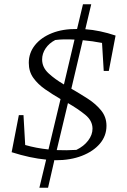

<svg xmlns="http://www.w3.org/2000/svg" viewBox="-20 -746 598 907"><path d="M166 141 198 8Q123 1 35 -27L69 -202H91L99 -61Q151 -46 209 -40L266 -278Q228 -300 193.5 -324Q159 -348 137.5 -378Q116 -408 116 -449Q116 -496 145 -532.5Q174 -569 225.5 -589.5Q277 -610 344 -609L372 -726H411L383 -608Q452 -603 526 -578L494 -411H470L462 -543Q418 -552 371 -556L317 -327Q357 -304 395 -279.5Q433 -255 458 -224Q483 -193 483 -152Q483 -104 452 -67.5Q421 -31 367 -10Q313 11 243 11Q240 11 237 10L207 141ZM179 -465Q179 -428 209 -400Q239 -372 282 -347L332 -559Q279 -562 241 -557Q212 -542 195.5 -517.5Q179 -493 179 -465ZM417 -138Q417 -176 382.5 -204Q348 -232 301 -259L248 -37Q293 -35 341 -38Q376 -55 396.5 -82Q417 -109 417 -138Z"/></svg>

Font: Piazzolla SC Light
Style: Italic
Weight: 300
Italic angle: -11.3°
Designer: Juan Pablo del Peral
Foundry: Huerta Tipografica
Version: Version 1.330